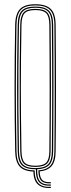

<svg xmlns="http://www.w3.org/2000/svg" viewBox="-20 -826 342 930"><path d="M226.2 84.5Q187.8 87 165.4 69Q143 51 141.8 5Q94.5 3 74.5 -20.1Q54.5 -43.2 53.5 -93.5Q52 -175.2 51.2 -250.2Q50.5 -325.2 50.5 -398.4Q50.5 -471.5 51.2 -547.1Q52 -622.8 53.5 -705.5Q54.5 -759 76.8 -782.2Q99 -805.5 151.5 -805.5Q201.5 -805.5 225.2 -783.4Q249 -761.2 249.5 -705.5Q250.2 -626.2 250.8 -550Q251.2 -473.8 251.2 -398.5Q251.2 -323.2 250.8 -247.6Q250.2 -172 249.5 -93.5Q249.2 -44.2 230.4 -22Q211.5 0.2 172.2 4.2Q172.8 34.8 185.5 46.5Q198.2 58.2 226.2 56.2V62Q194.2 64 180 49.6Q165.8 35.2 166 -0.8Q206 -3.5 224.5 -24.6Q243 -45.8 243.5 -93.8Q244.2 -170.2 244.6 -244.9Q245 -319.5 245 -394.2Q245 -469 244.6 -546.2Q244.2 -623.5 243.5 -705.5Q243 -758.2 221 -779Q199 -799.8 151.5 -799.8Q101.8 -799.8 81.1 -778.1Q60.5 -756.5 59.8 -705.5Q58.2 -619.8 57.5 -543.9Q56.8 -468 56.8 -395.9Q56.8 -323.8 57.5 -249.8Q58.2 -175.8 59.8 -93.8Q60.5 -43.5 80.8 -22.4Q101 -1.2 147.8 -0.5Q147.8 43 167 62.2Q186.2 81.5 226.2 78.8ZM226.2 73.2Q188 75.8 170.2 57Q152.5 38.2 154 -6Q106 -5.8 86.2 -25.4Q66.5 -45 65.8 -93.8Q64.2 -179.2 63.5 -255Q62.8 -330.8 62.8 -403Q62.8 -475.2 63.5 -549.4Q64.2 -623.5 65.8 -705.5Q66.5 -754.5 85.8 -774.4Q105 -794.2 151.5 -794.2Q196.2 -794.2 216.6 -774.8Q237 -755.2 237.5 -705.5Q238.2 -625 238.6 -549.6Q239 -474.2 239 -400.2Q239 -326.2 238.5 -250.5Q238 -174.8 237.5 -93.8Q237 -47 218.8 -27.4Q200.5 -7.8 160 -6.2Q158.8 35.5 174.5 52.8Q190.2 70 226.2 67.5ZM151.5 -11.8Q194.2 -11.8 212.5 -29.8Q230.8 -47.8 231.2 -93.8Q232 -174.5 232.4 -249.5Q232.8 -324.5 232.8 -398.1Q232.8 -471.8 232.4 -547.5Q232 -623.2 231.2 -705.2Q230.8 -752.2 212.5 -770.4Q194.2 -788.5 151.5 -788.5Q108 -788.5 90.4 -770.1Q72.8 -751.8 71.8 -705.2Q70 -593.2 69.2 -495.9Q68.5 -398.5 69.1 -301.8Q69.8 -205 71.8 -94Q72.8 -48.5 90.4 -30.1Q108 -11.8 151.5 -11.8ZM151.5 -17.5Q110.5 -17.5 94.6 -34.5Q78.8 -51.5 78 -94Q76 -208.2 75.4 -306Q74.8 -403.8 75.4 -499.8Q76 -595.8 78 -705.2Q78.8 -748.5 94.5 -765.8Q110.2 -783 151.5 -783Q191.8 -783 208.2 -766.2Q224.8 -749.5 225.2 -705.2Q226 -624 226.4 -548.9Q226.8 -473.8 226.8 -400.2Q226.8 -326.8 226.2 -251.2Q225.8 -175.8 225.2 -94Q224.8 -50.8 208.2 -34.1Q191.8 -17.5 151.5 -17.5ZM151.5 -23.2Q189 -23.2 203.9 -38.5Q218.8 -53.8 219 -94Q219.8 -173.2 220.1 -247.5Q220.5 -321.8 220.5 -395.1Q220.5 -468.5 220.1 -545Q219.8 -621.5 219 -705Q218.8 -746.2 204 -761.8Q189.2 -777.2 151.5 -777.2Q113 -777.2 98.9 -761.5Q84.8 -745.8 84 -705Q82.5 -621 81.8 -545.9Q81 -470.8 81 -398.6Q81 -326.5 81.8 -251.9Q82.5 -177.2 84 -94Q84.8 -54.2 98.9 -38.8Q113 -23.2 151.5 -23.2Z"/></svg>

Font: Big Shoulders Inline Display Thin ExtraLight
Style: Regular
Weight: 250
Version: Version 2.002